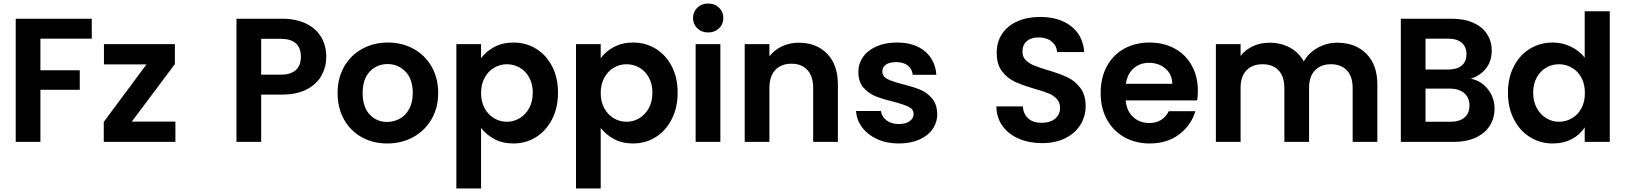

<svg xmlns="http://www.w3.org/2000/svg" viewBox="-20 -804 9210 1088"><path d="M500 -698V-585H209V-406H432V-295H209V0H69V-698Z M727 -115H974V0H568V-113L810 -439H569V-554H971V-441Z M1829 -482Q1829 -426 1802.5 -377Q1776 -328 1719.5 -298Q1663 -268 1577 -268H1460V0H1320V-698H1577Q1658 -698 1715 -670Q1772 -642 1800.5 -593Q1829 -544 1829 -482ZM1571 -381Q1629 -381 1657 -407.5Q1685 -434 1685 -482Q1685 -584 1571 -584H1460V-381Z M2174 9Q2094 9 2030 -26.5Q1966 -62 1929.5 -127Q1893 -192 1893 -277Q1893 -362 1930.5 -427Q1968 -492 2033 -527.5Q2098 -563 2178 -563Q2258 -563 2323 -527.5Q2388 -492 2425.5 -427Q2463 -362 2463 -277Q2463 -192 2424.5 -127Q2386 -62 2320.5 -26.5Q2255 9 2174 9ZM2174 -113Q2212 -113 2245.5 -131.5Q2279 -150 2299 -187Q2319 -224 2319 -277Q2319 -356 2277.5 -398.5Q2236 -441 2176 -441Q2116 -441 2075.5 -398.5Q2035 -356 2035 -277Q2035 -198 2074.5 -155.5Q2114 -113 2174 -113Z M2706 -474Q2733 -512 2780.5 -537.5Q2828 -563 2889 -563Q2960 -563 3017.5 -528Q3075 -493 3108.5 -428.5Q3142 -364 3142 -279Q3142 -194 3108.5 -128.5Q3075 -63 3017.5 -27Q2960 9 2889 9Q2828 9 2781.5 -16Q2735 -41 2706 -79V264H2566V-554H2706ZM2999 -279Q2999 -329 2978.5 -365.5Q2958 -402 2924.5 -421Q2891 -440 2852 -440Q2814 -440 2780.5 -420.5Q2747 -401 2726.5 -364Q2706 -327 2706 -277Q2706 -227 2726.5 -190Q2747 -153 2780.5 -133.5Q2814 -114 2852 -114Q2891 -114 2924.5 -134Q2958 -154 2978.5 -191Q2999 -228 2999 -279Z M3384 -474Q3411 -512 3458.5 -537.5Q3506 -563 3567 -563Q3638 -563 3695.5 -528Q3753 -493 3786.5 -428.5Q3820 -364 3820 -279Q3820 -194 3786.5 -128.5Q3753 -63 3695.5 -27Q3638 9 3567 9Q3506 9 3459.5 -16Q3413 -41 3384 -79V264H3244V-554H3384ZM3677 -279Q3677 -329 3656.5 -365.5Q3636 -402 3602.5 -421Q3569 -440 3530 -440Q3492 -440 3458.5 -420.5Q3425 -401 3404.5 -364Q3384 -327 3384 -277Q3384 -227 3404.5 -190Q3425 -153 3458.5 -133.5Q3492 -114 3530 -114Q3569 -114 3602.5 -134Q3636 -154 3656.5 -191Q3677 -228 3677 -279Z M3993 -620Q3956 -620 3931.5 -643.5Q3907 -667 3907 -702Q3907 -737 3931.5 -760.5Q3956 -784 3993 -784Q4030 -784 4054.5 -760.5Q4079 -737 4079 -702Q4079 -667 4054.5 -643.5Q4030 -620 3993 -620ZM4062 -554V0H3922V-554Z M4507 -562Q4606 -562 4667 -499.5Q4728 -437 4728 -325V0H4588V-306Q4588 -372 4555 -407.5Q4522 -443 4465 -443Q4407 -443 4373.5 -407.5Q4340 -372 4340 -306V0H4200V-554H4340V-485Q4368 -521 4411.5 -541.5Q4455 -562 4507 -562Z M5073 9Q5005 9 4951 -15.5Q4897 -40 4865.5 -82Q4834 -124 4831 -175H4972Q4976 -143 5003.5 -122Q5031 -101 5072 -101Q5112 -101 5134.5 -117Q5157 -133 5157 -158Q5157 -185 5129.5 -198.5Q5102 -212 5042 -228Q4980 -243 4940.5 -259Q4901 -275 4872.5 -308Q4844 -341 4844 -397Q4844 -443 4870.5 -481Q4897 -519 4946.5 -541Q4996 -563 5063 -563Q5162 -563 5221 -513.5Q5280 -464 5286 -380H5152Q5149 -413 5124.5 -432.5Q5100 -452 5059 -452Q5021 -452 5000.5 -438Q4980 -424 4980 -399Q4980 -371 5008 -356.5Q5036 -342 5095 -327Q5155 -312 5194 -296Q5233 -280 5261.5 -246.5Q5290 -213 5291 -158Q5291 -110 5264.5 -72Q5238 -34 5188.5 -12.5Q5139 9 5073 9Z M5885 7Q5812 7 5753.5 -18Q5695 -43 5661 -90Q5627 -137 5626 -201H5776Q5779 -158 5806.5 -133Q5834 -108 5882 -108Q5931 -108 5959 -131.5Q5987 -155 5987 -193Q5987 -224 5968 -244Q5949 -264 5920.5 -275.5Q5892 -287 5842 -301Q5774 -321 5731.5 -340.5Q5689 -360 5658.5 -399.5Q5628 -439 5628 -505Q5628 -567 5659 -613Q5690 -659 5746 -683.5Q5802 -708 5874 -708Q5982 -708 6049.5 -655.5Q6117 -603 6124 -509H5970Q5968 -545 5939.5 -568.5Q5911 -592 5864 -592Q5823 -592 5798.5 -571Q5774 -550 5774 -510Q5774 -482 5792.5 -463.5Q5811 -445 5838.5 -433.5Q5866 -422 5916 -407Q5984 -387 6027 -367Q6070 -347 6101 -307Q6132 -267 6132 -202Q6132 -146 6103 -98Q6074 -50 6018 -21.5Q5962 7 5885 7Z M6768 -289Q6768 -259 6764 -235H6359Q6364 -175 6401 -141Q6438 -107 6492 -107Q6570 -107 6603 -174H6754Q6730 -94 6662 -42.5Q6594 9 6495 9Q6415 9 6351.5 -26.5Q6288 -62 6252.5 -127Q6217 -192 6217 -277Q6217 -363 6252 -428Q6287 -493 6350 -528Q6413 -563 6495 -563Q6574 -563 6636.5 -529Q6699 -495 6733.5 -432.5Q6768 -370 6768 -289ZM6623 -329Q6622 -383 6584 -415.5Q6546 -448 6491 -448Q6439 -448 6403.5 -416.5Q6368 -385 6360 -329Z M7558 -562Q7660 -562 7722.5 -499.5Q7785 -437 7785 -325V0H7645V-306Q7645 -371 7612 -405.5Q7579 -440 7522 -440Q7465 -440 7431.5 -405.5Q7398 -371 7398 -306V0H7258V-306Q7258 -371 7225 -405.5Q7192 -440 7135 -440Q7077 -440 7043.5 -405.5Q7010 -371 7010 -306V0H6870V-554H7010V-487Q7037 -522 7079.5 -542Q7122 -562 7173 -562Q7238 -562 7289 -534.5Q7340 -507 7368 -456Q7395 -504 7446.5 -533Q7498 -562 7558 -562Z M8314 -358Q8373 -347 8411 -299Q8449 -251 8449 -189Q8449 -133 8421.5 -90.5Q8394 -48 8342 -24Q8290 0 8219 0H7918V-698H8206Q8277 -698 8328.5 -675Q8380 -652 8406.5 -611Q8433 -570 8433 -518Q8433 -457 8400.5 -416Q8368 -375 8314 -358ZM8058 -410H8186Q8236 -410 8263 -432.5Q8290 -455 8290 -497Q8290 -539 8263 -562Q8236 -585 8186 -585H8058ZM8199 -114Q8250 -114 8278.5 -138Q8307 -162 8307 -206Q8307 -251 8277 -276.5Q8247 -302 8196 -302H8058V-114Z M8525 -279Q8525 -363 8558.5 -428Q8592 -493 8650 -528Q8708 -563 8779 -563Q8833 -563 8882 -539.5Q8931 -516 8960 -477V-740H9102V0H8960V-82Q8934 -41 8887 -16Q8840 9 8778 9Q8708 9 8650 -27Q8592 -63 8558.5 -128.5Q8525 -194 8525 -279ZM8961 -277Q8961 -328 8941 -364.5Q8921 -401 8887 -420.5Q8853 -440 8814 -440Q8775 -440 8742 -421Q8709 -402 8688.5 -365.5Q8668 -329 8668 -279Q8668 -229 8688.5 -191.5Q8709 -154 8742.5 -134Q8776 -114 8814 -114Q8853 -114 8887 -133.5Q8921 -153 8941 -189.5Q8961 -226 8961 -277Z"/></svg>

Font: Fz Poppins SemBd
Style: Regular
Weight: 600
Designer: Ninad Kale (Devanagari), Jonny Pinhorn (Latin)
Foundry: Indian Type Foundry
Version: Vit hóa bi Vntype.Com & FontZin.Com